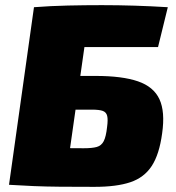

<svg xmlns="http://www.w3.org/2000/svg" viewBox="-20 -718 683 746"><path d="M632 -690 594 -535H308L232 0H15L112 -690Q177 -695 243.5 -696.5Q310 -698 376 -698Q440 -698 503.5 -696Q567 -694 632 -690ZM351 -423Q455 -423 516 -402Q577 -381 599.5 -332.5Q622 -284 610 -200Q599 -118 569.5 -73Q540 -28 486.5 -10Q433 8 347 8Q270 8 213.5 7.5Q157 7 110.5 5Q64 3 15 0L49 -145Q74 -144 144 -143Q214 -142 305 -142Q338 -142 356 -147Q374 -152 383 -169.5Q392 -187 396 -224Q400 -253 396.5 -267.5Q393 -282 379.5 -287Q366 -292 337 -292H77L93 -423Z"/></svg>

Font: Exo 2 Black
Style: Italic
Weight: 900
Italic angle: -8°
Designer: Natanael Gama
Foundry: Natanael Gama
Version: Version 2.010